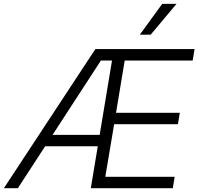

<svg xmlns="http://www.w3.org/2000/svg" viewBox="-53 -984 1037 1004"><path d="M-32.7 0 445.8 -727.5H964.4L954.6 -667.5H599.1L553.7 -394H887.2L877.4 -334.5H543.9L497.6 -59.6H860.4L850.6 0H421.9L532.7 -667.5H474.6L40.5 0ZM155.3 -219.2 165 -278.8H502.9L493.2 -219.2ZM678.2 -802.7 795.4 -963.9H870.1L734.9 -802.7Z"/></svg>

Font: Inter Tight Light
Style: Italic
Weight: 300
Italic angle: -9.39999°
Designer: Rasmus Andersson
Foundry: rsms
Version: Version 3.004